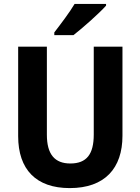

<svg xmlns="http://www.w3.org/2000/svg" viewBox="-20 -953 719 983"><path d="M523 -924V-933H362C336 -889 291 -830 258 -787V-773H356C405 -811 489 -886 523 -924ZM607 -258V-714H460V-264C460 -164 424 -116 340 -116C261 -116 220 -162 220 -263V-714H73V-256C73 -85 165 10 337 10C517 10 607 -92 607 -258Z"/></svg>

Font: Noto Sans Myanmar UI SemiCondensed
Style: Bold
Weight: 700
Width: 4
Designer: Monotype Design Team
Foundry: Monotype Imaging Inc.
Version: Version 2.103